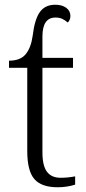

<svg xmlns="http://www.w3.org/2000/svg" viewBox="-20 -780 362 810"><path d="M95 -143V-494H18V-524Q66 -524 88.5 -551.5Q111 -579 118 -630Q126 -698 148 -729Q170 -760 213 -760Q242 -760 259.5 -747Q277 -734 277 -713Q277 -696 266 -685Q253 -696 241.5 -701Q230 -706 214 -706Q159 -706 159 -626V-536H288V-494H159V-137Q159 -81 178 -55.5Q197 -30 236 -30Q266 -30 297 -36V-1Q262 10 223 10Q155 10 125 -24.5Q95 -59 95 -143Z"/></svg>

Font: Noto Serif Light
Style: Regular
Weight: 300
Designer: Monotype Design Team
Foundry: Monotype Imaging Inc.
Version: Version 1.001